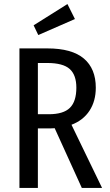

<svg xmlns="http://www.w3.org/2000/svg" viewBox="-20 -928 542 948"><path d="M384 0 250 -295Q243 -294 229 -294H167V0H76V-689H214Q335 -689 394 -639Q453 -589 453 -495Q453 -429 422 -381.5Q391 -334 333 -312L484 0ZM357 -495Q357 -558 324 -587.5Q291 -617 213 -617H167V-364H221Q293 -364 325 -395.5Q357 -427 357 -495ZM313 -908 350 -834 169 -755 146 -803Z"/></svg>

Font: Fira Sans Extra Condensed
Style: Regular
Weight: 400
Width: 1
Designer: Carrois Corporate & Edenspiekermann AG
Foundry: Carrois Corporate GbR & Edenspiekermann AG
Version: Version 4.203